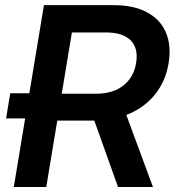

<svg xmlns="http://www.w3.org/2000/svg" viewBox="-20 -748 698 768"><path d="M155.8 -274.4H4.4L21 -375H172.4ZM35.2 0 155.8 -727.5H433.1Q515.1 -727.5 568.4 -698.7Q621.6 -669.9 643.8 -617.7Q666 -565.4 654.3 -494.6Q642.6 -424.8 602.5 -373.3Q562.5 -321.8 498.8 -293.7Q435.1 -265.6 352.5 -265.6H155.3L172.9 -373H363.3Q409.7 -373 443.4 -387.9Q477.1 -402.8 497.8 -430.7Q518.6 -458.5 524.4 -496.1Q534.2 -554.7 502.9 -586.4Q471.7 -618.2 403.3 -618.2H267.6L165 0ZM452.1 0 334.5 -329.1H470.2L591.8 0Z"/></svg>

Font: Inter 24pt SemiBold
Style: Italic
Weight: 600
Italic angle: -9.3988°
Designer: Rasmus Andersson
Foundry: rsms
Version: Version 4.001;git-66647c0bb